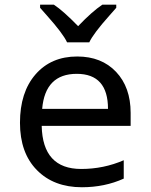

<svg xmlns="http://www.w3.org/2000/svg" viewBox="-20 -786 640 816"><path d="M535.2 -251H157.2Q161.1 -67.9 325.2 -67.9Q420.4 -67.9 505.9 -105V-26.9Q424.8 9.8 328.1 9.8Q208.5 9.8 136.7 -63.2Q64.9 -136.2 64.9 -264.2Q64.9 -394 131.1 -470Q197.3 -545.9 308.1 -545.9Q411.6 -545.9 473.4 -480.5Q535.2 -415 535.2 -306.2ZM159.2 -323.2H439Q439 -472.2 306.2 -472.2Q171.9 -472.2 159.2 -323.2ZM474.1 -752.9Q461.9 -738.8 445.3 -720.2Q376.5 -643.1 359.4 -606H265.1Q248 -643.1 179.2 -720.2L150.4 -752.9V-766.1H209Q249 -739.7 312 -674.8Q371.6 -737.3 415 -766.1H474.1Z"/></svg>

Font: Droid Sans Mono
Style: Regular
Weight: 400
Monospace: yes
Foundry: Ascender Corporation
Version: Version 1.00 build 112